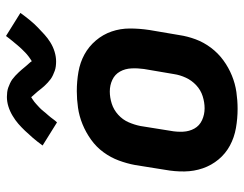

<svg xmlns="http://www.w3.org/2000/svg" viewBox="-106 -698 812 640"><g transform="rotate(-90 300.0 -378.0)"><path d="M257 8Q225 8 193.5 2.5Q162 -3 135 -17.5Q108 -32 88.5 -55.5Q69 -79 59 -108Q49 -137 48.5 -169Q48 -201 54 -234L70 -334Q75 -361 85 -388Q95 -415 112.5 -439Q130 -463 154.5 -480.5Q179 -498 206 -509Q233 -520 261 -524Q289 -528 316 -528Q349 -528 380.5 -522.5Q412 -517 438.5 -502.5Q465 -488 485 -464.5Q505 -441 515 -412Q525 -383 525 -351Q525 -319 520 -286L503 -186Q499 -159 489 -132Q479 -105 461 -81Q443 -57 419 -39.5Q395 -22 368 -11Q341 0 313 4Q285 8 257 8ZM259 -102Q279 -102 299.5 -108.5Q320 -115 336 -130Q352 -145 361 -164.5Q370 -184 373 -204L390 -304Q393 -325 392 -346Q391 -367 381.5 -384Q372 -401 354 -409.5Q336 -418 315 -418Q295 -418 274.5 -411.5Q254 -405 237.5 -390Q221 -375 212.5 -355.5Q204 -336 200 -316L184 -216Q180 -195 181 -174Q182 -153 191.5 -136Q201 -119 219.5 -110.5Q238 -102 259 -102ZM212 -594 135 -642Q148 -660 160.5 -674.5Q173 -689 184.5 -701Q196 -713 207.5 -723Q219 -733 234 -742Q249 -751 265 -756Q281 -761 297 -761Q305 -761 313 -760Q321 -759 328 -756.5Q335 -754 342.5 -750.5Q350 -747 355.5 -743Q361 -739 367.5 -733Q374 -727 379 -721.5Q384 -716 388 -711.5Q392 -707 398 -699.5Q404 -692 408.5 -687.5Q413 -683 416 -678Q419 -680 423 -682.5Q427 -685 431.5 -688.5Q436 -692 439 -694.5Q442 -697 444.5 -699.5Q447 -702 450 -705Q453 -708 456 -711Q459 -714 462.5 -718Q466 -722 469.5 -726Q473 -730 476.5 -734.5Q480 -739 484 -743.5Q488 -748 492 -753.5Q496 -759 500 -764L577 -716Q564 -698 552 -683.5Q540 -669 528 -657.5Q516 -646 504.5 -635.5Q493 -625 478.5 -616Q464 -607 447.5 -602Q431 -597 415 -597Q407 -597 399 -598Q391 -599 384 -601.5Q377 -604 369.5 -607.5Q362 -611 356.5 -615Q351 -619 344.5 -625Q338 -631 333 -636.5Q328 -642 324.5 -646.5Q321 -651 315 -658.5Q309 -666 303.5 -671.5Q298 -677 296 -680Q293 -678 289 -675.5Q285 -673 280.5 -669.5Q276 -666 273.5 -663.5Q271 -661 268 -658.5Q265 -656 262 -653Q259 -650 256 -647Q253 -644 250 -640Q247 -636 243.5 -632Q240 -628 236 -623.5Q232 -619 228.5 -614.5Q225 -610 221 -604.5Q217 -599 212 -594Z"/></g></svg>

Font: Iosevka SS04 XBd Ex Obl
Style: Regular
Weight: 800
Width: 7
Italic angle: -9°
Monospace: yes
Designer: Belleve Invis
Foundry: Belleve Invis
Version: Version 19.0.0; ttfautohint (v1.8.4)